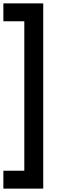

<svg xmlns="http://www.w3.org/2000/svg" viewBox="-60 -836 349 1137"><path d="M-40 281V175H84V-710H-40V-816H196V281Z"/></svg>

Font: Radio Canada Condensed SemiBold
Style: Regular
Weight: 600
Width: 3
Designer: Charles Daoud, Etienne Aubert Bonn, Alexandre Saumier Demers, Jacques Le Bailly
Foundry: Radio-Canada
Version: Version 2.104; ttfautohint (v1.8.4.7-5d5b);gftools[0.9.28.de